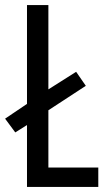

<svg xmlns="http://www.w3.org/2000/svg" viewBox="-27 -734 426 754"><path d="M79 -243 33 -214 -7 -268 79 -326V-714H163V-383L272 -452L310 -397L163 -301V-76H359V0H79Z"/></svg>

Font: Noto Sans UI Cond
Style: Regular
Weight: 400
Width: 3
Designer: Monotype Design Team
Foundry: Monotype Imaging Inc.
Version: Version 1.001